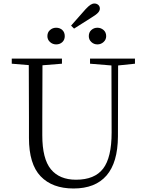

<svg xmlns="http://www.w3.org/2000/svg" viewBox="-20 -1059 832 1094"><path d="M250 -853Q250 -875 265 -888Q280 -901 300 -901Q321 -901 335 -888Q349 -875 349 -853Q349 -832 335 -819Q321 -806 300 -806Q280 -806 265 -819.5Q250 -833 250 -853ZM518 -1039Q531 -1039 540 -1031Q549 -1023 549 -1010Q549 -998 538.5 -986.5Q528 -975 503 -960L402 -896L385 -913L468 -1007Q485 -1025 496 -1032Q507 -1039 518 -1039ZM486 -853Q486 -875 500.5 -888Q515 -901 535 -901Q555 -901 570 -888Q585 -875 585 -853Q585 -833 570 -819.5Q555 -806 535 -806Q515 -806 500.5 -819.5Q486 -833 486 -853ZM749 -725V-696L653 -686L652 -281Q651 -133 587 -59Q523 15 399 15Q278 15 211.5 -54.5Q145 -124 145 -273V-389L144 -688L47 -696V-725H333V-696L222 -687L221 -389V-288Q221 -154 270 -94.5Q319 -35 413 -35Q519 -35 567.5 -98Q616 -161 616 -304L615 -686L493 -696V-725Z"/></svg>

Font: GL-CurulMinamoto Light
Style: Regular
Weight: 300
Designer: Eunice (kana); Ryoko NISHIZUKA 西塚涼子 (ideographs); Frank Grießhammer (Latin, Greek & Cyrillic); Wenlong ZHANG
Foundry: Gutenberg Labo; Adobe
Version: Version 1.002